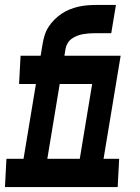

<svg xmlns="http://www.w3.org/2000/svg" viewBox="-46 -755 566 775"><path d="M145 -114H276L326 -416H195ZM-26 0 -20 -114H49L99 -416H31L37 -530H118L126 -578Q129 -596 134.5 -613.5Q140 -631 150 -646.5Q160 -662 173.5 -675.5Q187 -689 202.5 -699.5Q218 -710 235.5 -717Q253 -724 270.5 -728Q288 -732 305.5 -733.5Q323 -735 341 -735H422L403 -621H335Q323 -621 311.5 -620Q300 -619 288.5 -617Q277 -615 265.5 -610.5Q254 -606 244 -599Q234 -592 227.5 -581.5Q221 -571 219 -560L214 -530H268L265 -473L268 -530H441L372 -114H435L429 0Z"/></svg>

Font: Iosevka Curly Slab HvObl
Style: Regular
Weight: 900
Italic angle: -9°
Monospace: yes
Designer: Belleve Invis
Foundry: Belleve Invis
Version: Version 11.1.0; ttfautohint (v1.8.3)